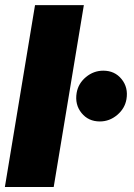

<svg xmlns="http://www.w3.org/2000/svg" viewBox="-20 -748 535 768"><path d="M315.4 -727.5 194.8 0H-0.5L120.1 -727.5ZM379.4 -262.2Q333.5 -262.2 306.2 -295.9Q278.8 -329.6 286.6 -376.5Q293 -414.1 323.7 -439.7Q354.5 -465.3 393.1 -465.3Q439 -465.3 466.3 -431.6Q493.7 -397.9 485.8 -351.1Q479.5 -314 448.7 -288.1Q418 -262.2 379.4 -262.2Z"/></svg>

Font: Inter Display Black
Style: Italic
Weight: 900
Italic angle: -9.39999°
Designer: Rasmus Andersson
Foundry: rsms
Version: Version 4.000;git-a52131595